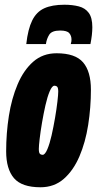

<svg xmlns="http://www.w3.org/2000/svg" viewBox="-20 -782 410 811"><path d="M151 9Q72 9 39 -29.5Q6 -68 6 -143Q6 -219 17.5 -292.5Q29 -366 54.5 -426Q80 -486 120.5 -521.5Q161 -557 219 -557Q298 -557 331 -518.5Q364 -480 364 -403Q364 -328 352.5 -254.5Q341 -181 315.5 -121.5Q290 -62 249.5 -26.5Q209 9 151 9ZM160 -128Q170 -128 180 -151.5Q190 -175 198 -210.5Q206 -246 212.5 -284Q219 -322 222.5 -352.5Q226 -383 226 -395Q226 -411 221.5 -415.5Q217 -420 210 -420Q200 -420 190 -396.5Q180 -373 172 -337.5Q164 -302 157.5 -264Q151 -226 147.5 -195.5Q144 -165 144 -153Q144 -137 148.5 -132.5Q153 -128 160 -128ZM252 -762Q286 -762 313 -755Q340 -748 355 -727.5Q370 -707 370 -667Q370 -636 362 -596H279Q281 -603 281.5 -607Q282 -611 282 -615Q282 -631 272.5 -642Q263 -653 234 -653Q199 -653 188 -635.5Q177 -618 174 -596H91Q98 -659 116 -695.5Q134 -732 167 -747Q200 -762 252 -762Z"/></svg>

Font: Georama ExtraCondensed ExtraBold
Style: Italic
Weight: 800
Width: 2
Italic angle: -9°
Designer: Jean-Baptiste Levee
Foundry: Production Type
Version: Version 1.000